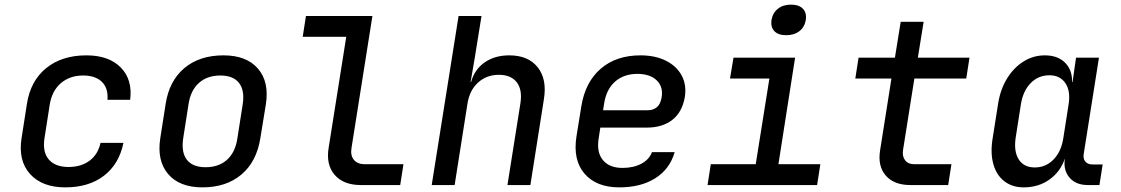

<svg xmlns="http://www.w3.org/2000/svg" viewBox="-20 -799 4840 829"><path d="M262 10Q162 10 110 -47.5Q58 -105 73 -202L96 -349Q111 -449 179 -504.5Q247 -560 353 -560Q450 -560 501.5 -507.5Q553 -455 542 -368H444Q448 -418 420 -445.5Q392 -473 339 -473Q282 -473 243.5 -440.5Q205 -408 195 -349L172 -202Q163 -142 191 -110Q219 -78 276 -78Q330 -78 366.5 -105Q403 -132 414 -182H513Q494 -90 428.5 -40Q363 10 262 10Z M854 10Q755 10 706 -47.5Q657 -105 672 -202L695 -349Q710 -449 775.5 -504.5Q841 -560 945 -560Q1044 -560 1093.5 -503Q1143 -446 1128 -349L1104 -202Q1088 -101 1022.5 -45.5Q957 10 854 10ZM868 -77Q924 -77 960 -109Q996 -141 1005 -202L1028 -349Q1037 -409 1012 -441Q987 -473 931 -473Q875 -473 839 -441Q803 -409 794 -349L771 -202Q762 -141 787 -109Q812 -77 868 -77Z M1538 0Q1463 0 1425 -44Q1387 -88 1399 -161L1475 -640H1287L1301 -730H1588L1498 -162Q1492 -129 1507.5 -109.5Q1523 -90 1555 -90H1722L1708 0Z M1844 0 1960 -730H2059L2030 -550L2012 -445H2014Q2029 -499 2072.5 -529.5Q2116 -560 2179 -560Q2261 -560 2302 -508Q2343 -456 2328 -368L2270 0H2171L2227 -353Q2236 -412 2211 -444Q2186 -476 2134 -476Q2081 -476 2044 -442.5Q2007 -409 1998 -349L1943 0Z M2654 10Q2555 10 2504 -49Q2453 -108 2469 -210L2490 -340Q2507 -445 2574 -502.5Q2641 -560 2745 -560Q2809 -560 2855 -537Q2901 -514 2923 -473.5Q2945 -433 2937 -381Q2926 -315 2883 -281.5Q2840 -248 2772 -248H2572L2565 -202Q2555 -142 2583 -108Q2611 -74 2668 -74Q2715 -74 2749 -92Q2783 -110 2795 -142H2893Q2872 -69 2809.5 -29.5Q2747 10 2654 10ZM2584 -323H2778Q2800 -323 2816 -336Q2832 -349 2837 -380Q2844 -425 2815 -452.5Q2786 -480 2732 -480Q2673 -480 2635 -446Q2597 -412 2588 -349Z M3035 0 3049 -90H3243L3302 -460H3132L3147 -550H3413L3341 -90H3522L3508 0ZM3375 -647Q3340 -647 3323.5 -664.5Q3307 -682 3311 -712Q3316 -743 3338.5 -761Q3361 -779 3395 -779Q3430 -779 3447 -761Q3464 -743 3459 -712Q3454 -682 3431.5 -664.5Q3409 -647 3375 -647Z M3911 0Q3840 0 3804.5 -41Q3769 -82 3780 -150L3829 -460H3673L3687 -550H3844L3869 -705H3968L3943 -550H4166L4152 -460H3928L3879 -151Q3875 -124 3888 -107Q3901 -90 3927 -90H4088L4074 0Z M4400 10Q4351 10 4317 -16Q4283 -42 4269.5 -88.5Q4256 -135 4265 -196L4290 -354Q4300 -415 4329 -461.5Q4358 -508 4400 -534Q4442 -560 4491 -560Q4547 -560 4578.5 -528.5Q4610 -497 4609 -445H4611L4626 -550H4725L4659 -133Q4656 -113 4666.5 -101Q4677 -89 4696 -89H4741L4727 0H4677Q4625 0 4597.5 -32.5Q4570 -65 4578 -115Q4559 -58 4511.5 -24Q4464 10 4400 10ZM4448 -76Q4495 -76 4528.5 -110Q4562 -144 4571 -202L4594 -349Q4603 -406 4580 -440Q4557 -474 4511 -474Q4463 -474 4430 -440Q4397 -406 4388 -349L4365 -202Q4357 -144 4379 -110Q4401 -76 4448 -76Z"/></svg>

Font: JetBrains Mono NL Medium
Style: Italic
Weight: 500
Italic angle: -9°
Monospace: yes
Designer: Philipp Nurullin, Konstantin Bulenkov
Foundry: JetBrains
Version: Version 2.305; ttfautohint (v1.8.4.7-5d5b)